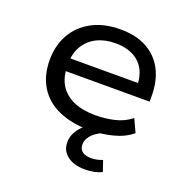

<svg xmlns="http://www.w3.org/2000/svg" viewBox="-126 -623 913 937"><g transform="rotate(20 331.0 -154.0)"><path d="M366 9Q275 9 207.5 -21Q140 -51 104.5 -109Q69 -167 69 -247Q69 -322 101.5 -380Q134 -438 196 -471.5Q258 -505 344 -505Q425 -505 481.5 -474Q538 -443 567.5 -386Q597 -329 597 -250V-222H138V-288H537L514 -266Q514 -348 469 -390.5Q424 -433 344 -433Q290 -433 249 -413Q208 -393 184 -354.5Q160 -316 160 -261V-250Q160 -190 185 -150Q210 -110 257 -89.5Q304 -69 371 -69Q420 -69 468 -80Q516 -91 554 -121L585 -54Q546 -21 487 -6Q428 9 366 9ZM412 197Q355 197 321 171Q287 145 287 101Q287 60 317.5 24Q348 -12 401 -35L435 0Q414 9 397 22Q380 35 370 51.5Q360 68 360 86Q360 111 377 123Q394 135 422 135Q436 135 451 132Q466 129 481 123L500 179Q482 188 460 192.5Q438 197 412 197Z"/></g></svg>

Font: Nunito Sans 7pt SemiExpanded
Style: Regular
Weight: 400
Width: 6
Designer: Vernon Adams
Foundry: Vernon Adams
Version: Version 3.101;gftools[0.9.27]